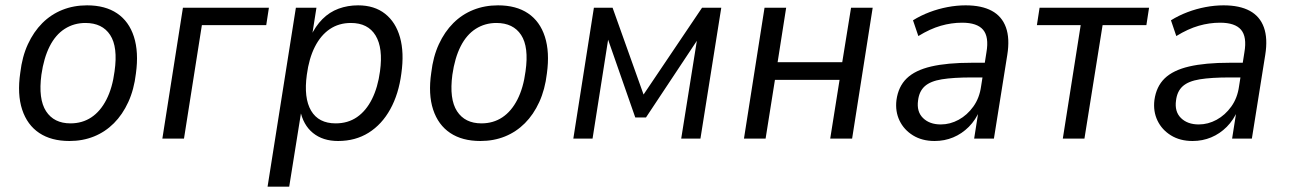

<svg xmlns="http://www.w3.org/2000/svg" viewBox="-20 -519 4827 719"><path d="M240 9Q172 9 127 -21Q82 -51 63 -108.5Q44 -166 56 -247Q63 -307 84.5 -353.5Q106 -400 138.5 -432.5Q171 -465 213.5 -482Q256 -499 306 -499Q374 -499 418.5 -469Q463 -439 481.5 -381.5Q500 -324 489 -244Q482 -184 460.5 -137Q439 -90 406.5 -57.5Q374 -25 332 -8Q290 9 240 9ZM244 -57Q288 -57 322 -79.5Q356 -102 378.5 -146Q401 -190 409 -252Q422 -343 392.5 -388Q363 -433 300 -433Q257 -433 222.5 -411Q188 -389 166 -345.5Q144 -302 135 -239Q123 -148 152.5 -102.5Q182 -57 244 -57Z M588 0 665 -490H987L977 -425H736L669 0Z M982 180 1088 -490H1165L1148 -382H1143Q1161 -421 1187.5 -447.5Q1214 -474 1248 -486.5Q1282 -499 1321 -499Q1382 -499 1422 -467.5Q1462 -436 1478 -379Q1494 -322 1483 -244Q1473 -167 1441.5 -110Q1410 -53 1360.5 -22Q1311 9 1246 9Q1189 9 1152 -21Q1115 -51 1104 -107H1109L1063 180ZM1237 -57Q1283 -57 1317 -80.5Q1351 -104 1373 -148Q1395 -192 1403 -252Q1415 -339 1386.5 -386Q1358 -433 1294 -433Q1249 -433 1215 -410Q1181 -387 1159 -343.5Q1137 -300 1129 -239Q1117 -152 1145 -104.5Q1173 -57 1237 -57Z M1779 9Q1711 9 1666 -21Q1621 -51 1602 -108.5Q1583 -166 1595 -247Q1602 -307 1623.5 -353.5Q1645 -400 1677.5 -432.5Q1710 -465 1752.5 -482Q1795 -499 1845 -499Q1913 -499 1957.5 -469Q2002 -439 2020.5 -381.5Q2039 -324 2028 -244Q2021 -184 1999.5 -137Q1978 -90 1945.5 -57.5Q1913 -25 1871 -8Q1829 9 1779 9ZM1783 -57Q1827 -57 1861 -79.5Q1895 -102 1917.5 -146Q1940 -190 1948 -252Q1961 -343 1931.5 -388Q1902 -433 1839 -433Q1796 -433 1761.5 -411Q1727 -389 1705 -345.5Q1683 -302 1674 -239Q1662 -148 1691.5 -102.5Q1721 -57 1783 -57Z M2127 0 2204 -490H2274L2390 -165L2609 -490H2681L2603 0H2531L2594 -394H2608L2399 -79H2359L2249 -394H2261L2199 0Z M2766 0 2843 -490H2924L2892 -286H3134L3167 -490H3248L3171 0H3089L3124 -220H2882L2847 0Z M3480 9Q3433 9 3399 -12Q3365 -33 3348.5 -67.5Q3332 -102 3337 -144Q3344 -195 3375.5 -225.5Q3407 -256 3467 -270Q3527 -284 3619 -284H3681L3672 -229H3620Q3550 -229 3507 -222Q3464 -215 3443 -196Q3422 -177 3418 -143Q3412 -101 3436.5 -77Q3461 -53 3503 -53Q3538 -53 3570 -70.5Q3602 -88 3625 -120Q3648 -152 3654 -196L3674 -323Q3684 -381 3661.5 -407.5Q3639 -434 3583 -434Q3543 -434 3503 -422.5Q3463 -411 3419 -384L3399 -443Q3428 -461 3461 -473.5Q3494 -486 3528.5 -492.5Q3563 -499 3596 -499Q3656 -499 3694 -478.5Q3732 -458 3747 -416.5Q3762 -375 3752 -313L3702 0H3628L3645 -108H3650Q3634 -70 3608 -44Q3582 -18 3549.5 -4.5Q3517 9 3480 9Z M3960 0 4027 -425H3863L3873 -490H4283L4273 -425H4109L4041 0Z M4446 9Q4399 9 4365 -12Q4331 -33 4314.5 -67.5Q4298 -102 4303 -144Q4310 -195 4341.5 -225.5Q4373 -256 4433 -270Q4493 -284 4585 -284H4647L4638 -229H4586Q4516 -229 4473 -222Q4430 -215 4409 -196Q4388 -177 4384 -143Q4378 -101 4402.5 -77Q4427 -53 4469 -53Q4504 -53 4536 -70.5Q4568 -88 4591 -120Q4614 -152 4620 -196L4640 -323Q4650 -381 4627.5 -407.5Q4605 -434 4549 -434Q4509 -434 4469 -422.5Q4429 -411 4385 -384L4365 -443Q4394 -461 4427 -473.5Q4460 -486 4494.5 -492.5Q4529 -499 4562 -499Q4622 -499 4660 -478.5Q4698 -458 4713 -416.5Q4728 -375 4718 -313L4668 0H4594L4611 -108H4616Q4600 -70 4574 -44Q4548 -18 4515.5 -4.5Q4483 9 4446 9Z"/></svg>

Font: Nunito Sans 10pt SemiCondensed
Style: Italic
Weight: 400
Width: 4
Italic angle: -9°
Designer: Vernon Adams
Foundry: Vernon Adams
Version: Version 3.101;gftools[0.9.27]